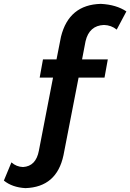

<svg xmlns="http://www.w3.org/2000/svg" viewBox="-143 -772 673 992"><path d="M-12 200Q-80 196 -123 161L-84 67Q-58 90 -24 91Q43 87 58 6L131 -371H62L79 -465H149L172 -582Q213 -748 378 -752Q458 -748 510 -713L460 -619Q432 -642 394 -643Q318 -640 299 -559L281 -465H414L397 -371H263L185 30Q150 195 -12 200Z"/></svg>

Font: Argentum Sans Medium
Style: Italic
Weight: 500
Italic angle: -11°
Designer: Julieta Ulanovsky (font), Cristiano Sobral (main changes and remaster)
Foundry: Julieta Ulanovsky (font), Cristiano Sobral (main changes and remaster)
Version: Version 2.007;June 15, 2022;FontCreator 14.0.0.2814 64-bit; 